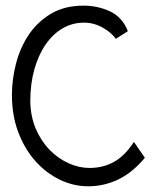

<svg xmlns="http://www.w3.org/2000/svg" viewBox="-20 -651 556 684"><path d="M435.5 -540 392.6 -512.7Q377 -535.2 345.7 -552.7Q314.5 -570.3 279.3 -570.3Q238.3 -570.3 203.6 -550.3Q168.9 -530.3 143.1 -493.2Q117.2 -456.1 102.5 -404.3Q87.9 -352.5 87.9 -290Q88.9 -235.4 107.9 -191.4Q127 -147.5 157.2 -116.7Q187.5 -85.9 224.6 -69.3Q261.7 -52.7 298.8 -52.7Q347.7 -52.7 386.7 -74.7Q425.8 -96.7 457 -145.5L496.1 -88.9Q452.1 -36.1 401.4 -11.7Q350.6 12.7 293.9 12.7Q242.2 12.7 193.4 -10.7Q144.5 -34.2 106.4 -76.7Q68.4 -119.1 45.4 -179.2Q22.5 -239.3 22.5 -312.5Q22.5 -368.2 37.1 -424.8Q51.8 -481.4 82.5 -527.3Q113.3 -573.2 161.6 -602.1Q210 -630.9 277.3 -630.9Q328.1 -630.9 372.1 -610.4Q416 -589.8 435.5 -540Z"/></svg>

Font: Poor Story
Style: Regular
Weight: 400
Designer: YoonDesign Inc.
Foundry: YoonDesign Inc.
Version: Version 3.00